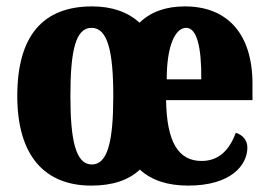

<svg xmlns="http://www.w3.org/2000/svg" viewBox="-20 -570 840 600"><path d="M265 10C330 10 381 -6 417 -40C453 -7 503 10 568 10C702 10 753 -54 753 -109C753 -133 737 -149 717 -155C698 -105 667 -67 610 -67C538 -67 501 -125 499 -257H769V-308C769 -466 689 -550 558 -550C498 -550 451 -533 416 -499C379 -533 329 -550 268 -550C114 -550 34 -458 34 -270C34 -82 121 10 265 10ZM267 -56C217 -56 200 -130 200 -270C200 -411 216 -483 266 -483C316 -483 334 -411 334 -270C334 -130 317 -56 267 -56ZM609 -322H501C501 -426 527 -483 562 -483C595 -483 610 -423 609 -322Z"/></svg>

Font: Noto Serif Georgian ExtraCondensed Black
Style: Regular
Weight: 900
Width: 2
Designer: Monotype Design Team, Akaki Razmadze
Foundry: Google LLC
Version: Version 2.003